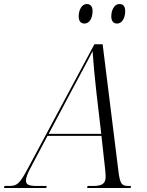

<svg xmlns="http://www.w3.org/2000/svg" viewBox="-80 -934 728 954"><path d="M502 -817C526 -817 542 -843 542 -879C542 -904 531 -914 513 -914C487 -914 473 -882 473 -853C473 -827 485 -817 502 -817ZM340 -817C364 -817 380 -843 380 -879C380 -904 368 -914 351 -914C325 -914 311 -882 311 -853C311 -827 323 -817 340 -817ZM-60 0H150L152 -10H105C64 -10 49 -16 49 -37C49 -53 59 -77 73 -102L156 -259H424L442 -97C443 -86 445 -70 445 -57C445 -22 428 -10 383 -10H355L353 0H569L571 -10H559C524 -10 516 -20 508 -87L430 -714H389L60 -100C17 -19 5 -10 -36 -10H-58ZM281 -493C327 -580 357 -633 380 -680C383 -632 392 -534 399 -475L423 -269H162Z"/></svg>

Font: Noto Serif Display SemiCondensed Light
Style: Italic
Weight: 300
Width: 4
Italic angle: -12°
Designer: Monotype Design Team
Foundry: Monotype Imaging Inc.
Version: Version 2.009